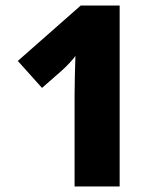

<svg xmlns="http://www.w3.org/2000/svg" viewBox="-20 -763 579 690"><path d="M410 -93H248V-420Q248 -449 249 -489.5Q250 -530 251 -562Q245 -553 231.5 -538.5Q218 -524 205 -512L131 -447L44 -544L270 -743H410Z"/></svg>

Font: Noto Sans Telugu UI SemiCondensed ExtraBold
Style: Regular
Weight: 800
Width: 4
Designer: Jelle Bosma - Monotype Design Team
Foundry: Monotype Imaging Inc.
Version: Version 2.005; ttfautohint (v1.8.4.7-5d5b)